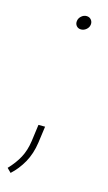

<svg xmlns="http://www.w3.org/2000/svg" viewBox="-121 -560 406 724"><g transform="rotate(15 82.5 -198.0)"><path d="M123.5 -521Q134.8 -521 141.6 -512.9Q148.4 -504.9 147 -493.7Q145.5 -482.4 136.2 -474.6Q127 -466.8 115.7 -466.8Q104.5 -466.8 97.9 -474.6Q91.3 -482.4 92.8 -493.7Q94.2 -504.9 103.3 -512.9Q112.3 -521 123.5 -521ZM71.3 -13.2Q64.9 31.7 45.7 65.9Q26.4 100.1 -0.5 124.5L-16.1 108.9Q10.3 81.1 25.1 53.2Q40 25.4 45.4 -12.2L54.2 -77.6H80.1Z"/></g></svg>

Font: Robert Sans Thin
Style: Italic
Weight: 100
Italic angle: -8°
Designer: Christian Robertson (extended by Adam Twardoch)
Foundry: Google
Version: Version 12.135;April 2, 2019;FontCreator 11.5.0.2425 64-bit;